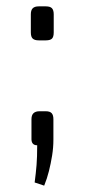

<svg xmlns="http://www.w3.org/2000/svg" viewBox="-20 -457 267 604"><path d="M124 -437Q138 -437 143.5 -431Q149 -425 149 -412V-355Q149 -341 143.5 -335.5Q138 -330 124 -330H102Q89 -330 83 -335.5Q77 -341 77 -355V-412Q77 -425 83 -431Q89 -437 102 -437ZM124 -107Q137 -107 142.5 -101Q148 -95 148 -82V-18Q148 7 144 32Q140 57 134 81Q128 105 119 127L89 117Q93 87 95 62Q97 37 97 0Q78 0 79 -22V-82Q79 -95 85.5 -101Q92 -107 104 -107Z"/></svg>

Font: Exo 2 Light
Style: Regular
Weight: 300
Designer: Natanael Gama
Foundry: Natanael Gama
Version: Version 2.010